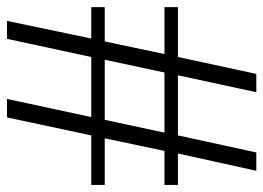

<svg xmlns="http://www.w3.org/2000/svg" viewBox="-121 -599 745 543"><g transform="rotate(-90 251.5 -327.5)"><path d="M140.1 -441.9 190.9 -680.2H243.2L191.9 -441.9H361.8L413.1 -680.2H463.9L414.1 -441.9H502.9V-403.8H405.8L370.1 -234.9H502.9V-196.8H361.8L314 24.9H262.2L310.1 -196.8H140.1L91.8 24.9H40L88.9 -196.8H0V-234.9H96.2L131.8 -403.8H0V-441.9ZM147.9 -234.9H317.9L354 -403.8H184.1Z"/></g></svg>

Font: Warasṭra
Style: Regular
Weight: 400
Designer: R.S. Wihananto
Foundry: R.S. Wihananto
Version: Version 2.0.1